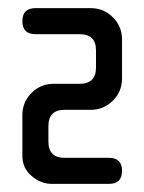

<svg xmlns="http://www.w3.org/2000/svg" viewBox="-20 -834 355 472"><path d="M57 -402Q80 -382 107 -382H248Q280 -382 280 -414Q280 -446 248 -446H139Q99 -446 99 -486V-524Q99 -564 139 -564H203Q235 -564 257.5 -586.5Q280 -609 280 -641V-737Q280 -769 257.5 -791.5Q235 -814 203 -814H67Q35 -814 35 -782Q35 -750 67 -750H176Q216 -750 216 -710V-668Q216 -628 176 -628H112Q80 -628 57.5 -605.5Q35 -583 35 -551V-451Q35 -421 57 -402Z"/></svg>

Font: WDXL Lubrifont TC
Style: Regular
Weight: 400
Designer: [WDXL Lubrifont] Copyright 2020-2022 (c) NightFurySL2001, Skr-ZERO; [ZCOOL QingKe HuangYou] Copyright 2018-2022 (c) The 
Version: Version 2.001;hotconv 1.1.1;makeotfexe 2.6.0